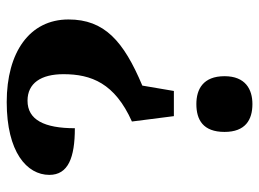

<svg xmlns="http://www.w3.org/2000/svg" viewBox="-120 -644 772 572"><g transform="rotate(-90 266.0 -358.0)"><path d="M190 -351 206 -226H281L297 -320C430 -376 494 -433 494 -540C494 -656 396 -724 248 -724C99 -724 31 -664 31 -597C31 -541 82 -521 170 -521C170 -612 195 -662 252 -662C304 -662 331 -622 331 -555C331 -472 304 -402 190 -351ZM242 8C286 8 325 -13 325 -75C325 -139 286 -159 242 -159C195 -159 159 -139 159 -75C159 -13 195 8 242 8Z"/></g></svg>

Font: Noto Serif Hentaigana Bold
Style: Regular
Weight: 700
Designer: Kazuhiro Yamada
Foundry: nipponia
Version: Version 1.000